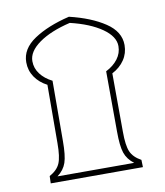

<svg xmlns="http://www.w3.org/2000/svg" viewBox="-78 -739 693 804"><g transform="rotate(-10 269.0 -337.0)"><path d="M74 -31Q107 -49 118.5 -75.5Q130 -102 130 -161L131 -409Q98 -426 79 -454Q60 -482 60 -517Q60 -574 118.5 -613Q177 -652 269 -674Q361 -652 419.5 -613Q478 -574 478 -517Q478 -482 459 -454Q440 -426 407 -409L408 -161Q408 -102 419.5 -75.5Q431 -49 464 -31L465 0H73ZM432 -24Q404 -45 394 -74.5Q384 -104 384 -166L383 -422Q415 -438 433.5 -462.5Q452 -487 452 -517Q452 -558 402 -593Q352 -628 268 -648Q184 -628 135 -593Q86 -558 86 -517Q86 -487 104.5 -462.5Q123 -438 155 -422L154 -166Q154 -104 144 -74.5Q134 -45 106 -24Z"/></g></svg>

Font: Noto Sans Arabic CondThin
Style: Regular
Weight: 250
Width: 3
Designer: Nadine Chahine
Foundry: Monotype Imaging Inc.
Version: Version 1.001